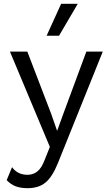

<svg xmlns="http://www.w3.org/2000/svg" viewBox="-20 -770 575 1005"><path d="M15 0ZM283 84Q254 156 218 185.5Q182 215 125 215Q87 215 61.5 205Q36 195 15 173L43 105Q72 145 124 145Q153 145 175.5 127.5Q198 110 215 64L241 -1L32 -500H123L248 -174L279 -85L315 -184L432 -500H518ZM387 -750 289 -583H224L300 -750Z"/></svg>

Font: Work Sans
Style: Regular
Weight: 400
Designer: Wei Huang
Foundry: Wei Huang
Version: Version 1.500; ttfautohint (v1.6)